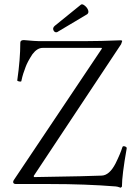

<svg xmlns="http://www.w3.org/2000/svg" viewBox="-20 -854 608 891"><path d="M241.2 -704.1Q231.9 -704.1 227.8 -714.4Q223.6 -724.6 233.9 -733.9L355 -832Q361.3 -837.4 373 -828.1Q384.8 -818.8 388.9 -806.9Q393.1 -794.9 384.8 -788.1L252 -709Q245.6 -704.1 241.2 -704.1ZM540 17.1Q523.4 11.2 517.1 11.2Q377 0 211.9 0H54.2Q41 0 41 -9.8Q41 -14.6 45.9 -21L453.1 -628.9L451.2 -631.8H178.2Q152.8 -631.8 130.9 -603Q107.9 -567.9 99.1 -543.9Q98.1 -540.5 94.2 -530Q90.3 -519.5 88.1 -512.9Q85.9 -506.3 83.3 -496.3Q80.6 -486.3 79.1 -478Q79.1 -473.6 66.4 -476.6Q59.6 -478.5 60.1 -481Q74.2 -579.6 74.2 -655.8Q74.2 -668 90.8 -668Q144.5 -663.1 160.2 -663.1H375Q444.3 -663.1 540 -667Q546.9 -667 546.9 -663.1Q546.9 -661.1 542 -648.9L136.2 -37.1L138.2 -32.2Q410.2 -36.6 452.1 -39.1Q487.8 -40.5 516.1 -95.2Q538.6 -140.6 547.9 -170.9Q549.8 -177.7 559.6 -174.6Q569.3 -171.4 567.9 -165Q545.9 -41 545.9 11.2Q545.9 13.2 540 17.1Z"/></svg>

Font: Junicode SmCond Light
Style: Regular
Weight: 300
Width: 4
Designer: Peter S. Baker
Version: Version 2.206